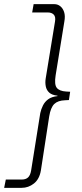

<svg xmlns="http://www.w3.org/2000/svg" viewBox="-70 -725 396 925"><path d="M-50 180 -42 140H35Q54 140 65 130Q76 120 80 96L124 -180Q128 -199 137 -217Q146 -235 162.5 -247Q179 -259 207 -262V-264Q180 -267 167 -279Q154 -291 150.5 -309Q147 -327 150 -346L195 -621Q199 -644 189 -654.5Q179 -665 160 -665H85L92 -705H192Q208 -705 220.5 -695Q233 -685 239 -666.5Q245 -648 240 -621L198 -362Q191 -318 203.5 -302Q216 -286 249 -284L268 -283L262 -243L244 -242Q209 -241 191.5 -224Q174 -207 167 -164L127 96Q120 138 93.5 159Q67 180 34 180Z"/></svg>

Font: Nunito Sans 7pt Condensed ExtraLight
Style: Italic
Weight: 250
Width: 3
Italic angle: -9°
Designer: Vernon Adams
Foundry: Vernon Adams
Version: Version 3.101;gftools[0.9.27]